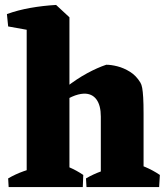

<svg xmlns="http://www.w3.org/2000/svg" viewBox="-20 -757 680 777"><path d="M88 0V-684L207 -737L261 -687V0ZM388 0V-285Q388 -331 370 -355Q352 -379 319 -378Q297 -377 271 -365.5Q245 -354 219 -337.5Q193 -321 169 -303L164 -329Q205 -371 248 -404.5Q291 -438 332.5 -460.5Q374 -483 410 -495Q430 -495 455.5 -488.5Q481 -482 506 -466.5Q531 -451 548 -423Q553 -415 555.5 -401Q558 -387 559.5 -362.5Q561 -338 561 -296V0ZM13 -650 8 -700Q52 -716 103 -725Q154 -734 207 -737L206 -666L130 -629ZM15 0 13 -35Q42 -52 75.5 -64Q109 -76 137 -83L127 0ZM169 0 194 -103Q225 -95 257 -81.5Q289 -68 317 -49L315 0ZM330 0 328 -35Q357 -52 390.5 -64Q424 -76 452 -83L442 0ZM479 0 504 -103Q535 -95 567 -81.5Q599 -68 627 -49L624 0Z"/></svg>

Font: Eczar
Style: Bold
Weight: 700
Designer: Vaibhav Singh
Foundry: Rosetta Type Foundry
Version: Version 2.000